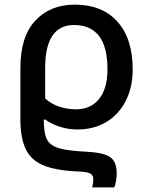

<svg xmlns="http://www.w3.org/2000/svg" viewBox="-20 -569 645 829"><path d="M378 240Q383 221 383 205Q383 190 372.5 182Q362 174 329 172Q234 169 176.5 148.5Q119 128 93.5 79.5Q68 31 68 -56V-275Q68 -411 132.5 -480Q197 -549 303 -549Q421 -549 487 -475.5Q553 -402 553 -269Q553 -192 523 -133.5Q493 -75 439.5 -42.5Q386 -10 315 -10Q275 -10 239 -21.5Q203 -33 175 -53H169Q169 -12 175.5 14Q182 40 200.5 54.5Q219 69 255.5 76Q292 83 353 86Q429 90 456.5 110Q484 130 484 180Q484 192 481 212Q478 232 473 240ZM308 -97Q372 -97 408 -142Q444 -187 444 -269Q444 -368 407 -414.5Q370 -461 300 -461Q175 -461 175 -276V-144Q201 -120 236 -108.5Q271 -97 308 -97Z"/></svg>

Font: Noto Sans Medium
Style: Regular
Weight: 500
Designer: Monotype Design Team
Foundry: Monotype Imaging Inc.
Version: Version 2.007